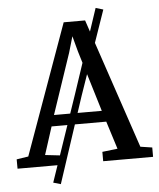

<svg xmlns="http://www.w3.org/2000/svg" viewBox="-67 -861 839 1014"><g transform="rotate(-5 352.5 -354.5)"><path d="M174.7 89.8 329.8 -365.3 478.1 -809.9 517.9 -798 363.4 -352.1 214.1 101.2ZM55.4 -59.2 303.5 -749H417L649.6 -59.1L711.9 -49.6V0H447.4V-49.6L528.4 -59.1L481.8 -206.7H191.9L144.5 -59.3L230.4 -49.6V0H-6.6L-6.9 -49.6ZM463.3 -265.7 365.1 -588.9 342.9 -671.5 318.2 -586.7 209.8 -265.7Z"/></g></svg>

Font: Merriweather Light
Style: Regular
Weight: 300
Version: Version 2.100